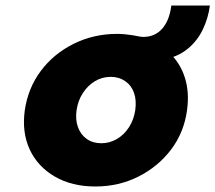

<svg xmlns="http://www.w3.org/2000/svg" viewBox="-20 -667 782 697"><path d="M326 10Q241 10 179 -26Q117 -62 88 -124Q59 -186 70 -267Q82 -348 128.5 -410Q175 -472 247.5 -508Q320 -544 405 -544Q420 -544 434.5 -542.5Q449 -541 462 -539Q474 -537 483.5 -535Q493 -533 500 -533Q542 -533 568.5 -562.5Q595 -592 602 -647H742Q736 -601 716 -559.5Q696 -518 661 -489.5Q626 -461 575 -451L594 -476Q634 -439 651 -385.5Q668 -332 659 -267Q648 -186 601 -124Q554 -62 482.5 -26Q411 10 326 10ZM348 -147Q378 -147 404.5 -162.5Q431 -178 448.5 -205.5Q466 -233 471 -267Q476 -303 466.5 -330Q457 -357 434.5 -372.5Q412 -388 382 -388Q351 -388 325 -372.5Q299 -357 281 -329.5Q263 -302 258 -267Q253 -233 263 -205.5Q273 -178 295 -162.5Q317 -147 348 -147Z"/></svg>

Font: Lexend ExtBd
Style: Italic
Weight: 800
Italic angle: -8.13011°
Designer: Bonnie Shaver-Troup, Thomas Jockin
Foundry: Lexend
Version: Version 1.007